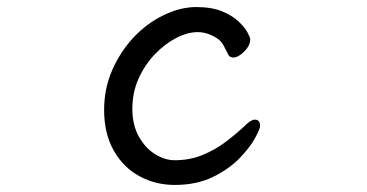

<svg xmlns="http://www.w3.org/2000/svg" viewBox="-20 -506 1040 544"><path d="M702 -167Q717 -167 717 -149Q717 -141 702.5 -114.5Q688 -88 658.5 -57.5Q629 -27 583 -4.5Q537 18 475 18Q421 18 375.5 -6.5Q330 -31 302.5 -79Q275 -127 275 -195Q275 -255 298 -307.5Q321 -360 358.5 -400Q396 -440 443.5 -463Q491 -486 535.5 -486Q580 -486 609 -474Q638 -462 655.5 -445.5Q673 -429 681 -414.5Q689 -400 689 -395Q689 -377 672 -360Q655 -343 641 -343Q631 -343 627 -351Q620 -365 613 -378Q607 -389 597 -396Q569 -415 540 -415Q511 -415 478.5 -398Q446 -381 418 -351.5Q390 -322 372.5 -283Q355 -244 355 -197.5Q355 -151 374 -118Q393 -85 420.5 -68.5Q448 -52 475 -52Q517 -52 553 -66.5Q589 -81 620 -104.5Q651 -128 674 -150Q691 -167 702 -167Z"/></svg>

Font: Moon Stars Kai
Style: Bold
Weight: 700
Designer: GuiWonder
Version: Version 1.101